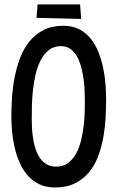

<svg xmlns="http://www.w3.org/2000/svg" viewBox="-20 -827 530 865"><path d="M458 -379.9Q458 -340.3 455.6 -295.4Q453.1 -250.5 445.1 -206.5Q437 -162.6 421.6 -121.8Q406.2 -81.1 380.6 -50.3Q355 -19.5 317.4 -1Q279.8 17.6 227.5 17.6Q186.5 17.6 156.2 2.7Q126 -12.2 104.2 -37.1Q82.5 -62 68.4 -94.7Q54.2 -127.4 45.9 -162.8Q37.6 -198.2 34.4 -234.4Q31.2 -270.5 31.2 -301.8Q31.2 -341.3 34.2 -387.2Q37.1 -433.1 45.9 -478.5Q54.7 -523.9 70.6 -565.9Q86.4 -607.9 112.5 -640.1Q138.7 -672.4 176.3 -691.7Q213.9 -710.9 265.6 -710.9Q306.6 -710.9 337.2 -695.1Q367.7 -679.2 388.9 -652.6Q410.2 -626 423.6 -591.8Q437 -557.6 444.8 -520.8Q452.6 -483.9 455.3 -447.5Q458 -411.1 458 -379.9ZM362.3 -374Q362.3 -390.6 361.3 -415.3Q360.4 -439.9 356.9 -467Q353.5 -494.1 346.7 -521.5Q339.8 -548.8 327.9 -570.6Q315.9 -592.3 298.1 -605.7Q280.3 -619.1 254.9 -619.1Q222.7 -619.1 200.4 -601.8Q178.2 -584.5 163.6 -556.2Q148.9 -527.8 140.6 -492.4Q132.3 -457 128.4 -420.9Q124.5 -384.8 123.8 -351.3Q123 -317.9 123 -293.9Q123 -275.9 124 -252.7Q125 -229.5 128.7 -205.3Q132.3 -181.2 139.6 -158Q147 -134.8 158.9 -116.7Q170.9 -98.6 189 -87.4Q207 -76.2 232.4 -76.2Q264.2 -76.2 286.1 -92.3Q308.1 -108.4 322.5 -134.5Q336.9 -160.6 345 -193.4Q353 -226.1 356.9 -259Q360.8 -292 361.6 -322.3Q362.3 -352.5 362.3 -374ZM345.7 -741.7 144.5 -746.6 149.4 -807.1H340.8Z"/></svg>

Font: Maiden Orange
Style: Regular
Weight: 400
Designer: Astigmatic (AOETI)
Foundry: Astigmatic (AOETI)
Version: Version 1.001